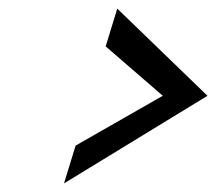

<svg xmlns="http://www.w3.org/2000/svg" viewBox="-20 -701 503 447"><path d="M129 -274 463 -478 253 -681 226 -593 359 -478 156 -362Z"/></svg>

Font: bitstorm
Style: extobl
Weight: 400
Version: Version 0.2